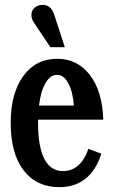

<svg xmlns="http://www.w3.org/2000/svg" viewBox="-20 -750 462 788"><path d="M246.1 -556.2H187L120.1 -655.8Q108.9 -671.9 108.9 -688Q108.9 -706.5 122.3 -718.3Q135.7 -730 154.8 -730Q189 -730 202.1 -690.9ZM237.8 -47.9Q311.5 -47.9 342.8 -139.2L396 -119.1Q351.6 18.1 223.1 18.1Q129.9 18.1 76.9 -51Q23.9 -120.1 23.9 -245.1Q23.9 -366.7 75.4 -437.7Q127 -508.8 214.8 -508.8Q297.9 -508.8 349.1 -441.9Q400.4 -375 403.8 -258.8H136.2V-245.1Q136.2 -147.5 162.1 -97.7Q188 -47.9 237.8 -47.9ZM214.8 -442.9Q186.5 -442.9 167 -409.7Q147.5 -376.5 140.1 -316.9H283.2Q278.3 -377 259.5 -409.9Q240.7 -442.9 214.8 -442.9Z"/></svg>

Font: Margherita Bold
Style: Regular
Weight: 700
Designer: James Puckett
Foundry: Dunwich Type Founders
Version: Version 1.008;hotconv 1.0.109;makeotfexe 2.5.65596